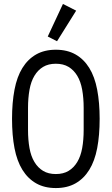

<svg xmlns="http://www.w3.org/2000/svg" viewBox="-20 -941 568 973"><path d="M269 -732 222 -756 299 -921 366 -887ZM263 12Q205 12 163 -12Q121 -36 93.5 -80.5Q66 -125 53.5 -190Q41 -255 41 -339Q41 -421 53.5 -486.5Q66 -552 93.5 -596.5Q121 -641 163 -665Q205 -689 263 -689Q321 -689 363 -665Q405 -641 432.5 -596.5Q460 -552 472.5 -486.5Q485 -421 485 -339Q485 -255 472.5 -190Q460 -125 432.5 -80.5Q405 -36 363 -12Q321 12 263 12ZM263 -59Q301 -59 327.5 -75Q354 -91 371.5 -120Q389 -149 396.5 -190.5Q404 -232 404 -283V-394Q404 -444 396.5 -486Q389 -528 371.5 -557Q354 -586 327.5 -602Q301 -618 263 -618Q225 -618 198.5 -602Q172 -586 154.5 -557Q137 -528 129.5 -486Q122 -444 122 -394V-283Q122 -232 129.5 -190.5Q137 -149 154.5 -120Q172 -91 198.5 -75Q225 -59 263 -59Z"/></svg>

Font: PlemolJP
Style: Regular
Weight: 400
Monospace: yes
Version: v2.0.4; ttfautohint (v1.8.4.7-5d5b-dirty) -l 6 -r 45 -G 200 